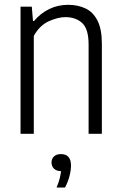

<svg xmlns="http://www.w3.org/2000/svg" viewBox="-20 -570 517 818"><path d="M67.5 0V-541.5H115.5L120.5 -480.5H125Q152 -513 189.2 -531.2Q226.5 -549.5 270.5 -549.5Q311.5 -549.5 344 -534.2Q376.5 -519 395.2 -482.5Q414 -446 414 -383V0H357.5V-380Q357.5 -446.5 330.2 -471.8Q303 -497 258.5 -497Q227 -497 188 -479.5Q149 -462 124 -417V0ZM221 229Q230 207.5 234.2 190.8Q238.5 174 240 159Q221 159 210.2 148.8Q199.5 138.5 199.5 122.5Q199.5 106.5 210 96.5Q220.5 86.5 239.5 86.5Q282.5 86.5 282.5 135.5Q282.5 155.5 276 180.5Q269.5 205.5 257 229Z"/></svg>

Font: Encode Sans Cnd Lt
Style: Regular
Weight: 300
Width: 3
Designer: Multiple Designers
Foundry: Impallari Type
Version: Version 3.002; ttfautohint (v1.8.3) -l 8 -r 50 -G 200 -x 14 